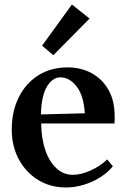

<svg xmlns="http://www.w3.org/2000/svg" viewBox="-20 -814 563 849"><path d="M271 15Q203 15 149 -18Q95 -51 63.5 -109Q32 -167 32 -241Q32 -322 63 -384Q94 -446 149.5 -481Q205 -516 279 -516Q338 -516 385 -490.5Q432 -465 459.5 -417Q487 -369 487 -300Q487 -293 487 -284.5Q487 -276 486 -268H162Q163 -201 180.5 -150Q198 -99 229.5 -70Q261 -41 301 -41Q338 -41 380.5 -60Q423 -79 454 -109L479 -79Q458 -52 424 -30.5Q390 -9 350.5 3Q311 15 271 15ZM247 -472Q212 -472 187.5 -431Q163 -390 161 -308L355 -313Q350 -392 318.5 -432Q287 -472 247 -472ZM216 -570 166 -612 298 -794 376 -732Z"/></svg>

Font: Wittgenstein Semibold
Style: Regular
Weight: 600
Designer: Jörg Drees
Foundry: Jörg Drees
Version: Version 1.303; ttfautohint (v1.8.4.7-5d5b)